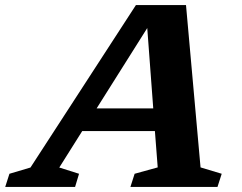

<svg xmlns="http://www.w3.org/2000/svg" viewBox="-84 -733 948 753"><path d="M702.5 -76.5 785.5 -51.5 769 0H427.5L444 -51.5L534.5 -76.5L523.5 -219H238.5L148.5 -76L226 -51.5L210.5 0H-63.5L-47 -51.5L35.5 -76L449 -713H645.5ZM295 -308H517L493.5 -623Z"/></svg>

Font: Newsreader 6pt SemiBold
Style: Italic
Weight: 600
Italic angle: -17°
Designer: Hugues Gentile
Foundry: Production Type
Version: Version 1.003; ttfautohint (v1.8.3)